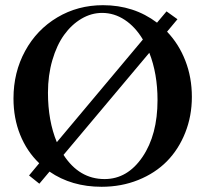

<svg xmlns="http://www.w3.org/2000/svg" viewBox="-20 -696 780 729"><path d="M129.4 1.5 90.3 -29.8 128.9 -76.2Q82 -121.1 56.6 -184.1Q31.2 -247.1 31.2 -322.3Q31.2 -421.4 75.4 -502.4Q119.6 -583.5 197.5 -629.9Q275.4 -676.3 371.1 -676.3Q488.3 -676.3 576.2 -609.9L612.3 -652.8L653.8 -623L614.3 -575.7Q659.2 -528.8 683.8 -465.3Q708.5 -401.9 708.5 -328.1Q708.5 -255.4 683.3 -192.1Q658.2 -128.9 613.8 -83.7Q569.3 -38.6 505.1 -12.7Q440.9 13.2 365.7 13.2Q251.5 13.2 168 -44.4ZM162.1 -344.2Q162.1 -237.3 195.8 -156.2L522.5 -545.9Q493.7 -594.2 453.6 -620.6Q413.6 -647 367.7 -647Q326.7 -647 289.1 -624.8Q251.5 -602.5 223.4 -563.5Q195.3 -524.4 178.7 -467.3Q162.1 -410.2 162.1 -344.2ZM377 -16.1Q463.9 -16.1 521 -100.1Q578.1 -184.1 578.1 -315.9Q578.1 -416.5 546.9 -495.6L221.2 -107.9Q280.8 -16.1 377 -16.1Z"/></svg>

Font: Elstob 14pt Medium
Style: Regular
Weight: 500
Designer: Peter S. Baker
Version: Version 1.015